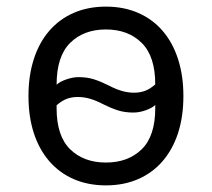

<svg xmlns="http://www.w3.org/2000/svg" viewBox="-20 -548 640 580"><path d="M300 12Q246 12 202.5 -7Q159 -26 128.5 -61.5Q98 -97 82 -146.5Q66 -196 66 -258Q66 -319 82 -369Q98 -419 128.5 -454.5Q159 -490 202.5 -509Q246 -528 300 -528Q354 -528 397.5 -509Q441 -490 471.5 -454.5Q502 -419 518 -369Q534 -319 534 -258Q534 -196 518 -146.5Q502 -97 471.5 -61.5Q441 -26 397.5 -7Q354 12 300 12ZM300 -57Q367 -57 408 -97Q449 -137 449 -221V-231Q440 -222 420.5 -215Q401 -208 383 -208Q357 -208 336.5 -214.5Q316 -221 292 -233Q271 -244 252.5 -249.5Q234 -255 215 -255Q197 -255 182 -249.5Q167 -244 151 -230V-221Q151 -137 192 -97Q233 -57 300 -57ZM300 -459Q233 -459 192 -418.5Q151 -378 151 -292Q160 -301 180 -308Q200 -315 217 -315Q243 -315 263.5 -308.5Q284 -302 308 -290Q329 -279 347.5 -273.5Q366 -268 385 -268Q403 -268 418 -273.5Q433 -279 449 -293Q449 -378 408 -418.5Q367 -459 300 -459Z"/></svg>

Font: PlemolJP35 Console
Style: Regular
Weight: 400
Version: v2.0.3; ttfautohint (v1.8.4.7-5d5b-dirty) -l 6 -r 45 -G 200 